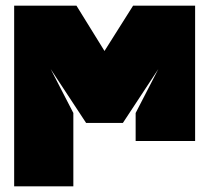

<svg xmlns="http://www.w3.org/2000/svg" viewBox="-20 -498 741 678"><path d="M159 -254 239 -99V160H30V-478H250L349 -318L450 -478H669V0H459V-99L539 -254L414 -64H284L159 -254Z"/></svg>

Font: Banana Brick
Style: Regular
Weight: 400
Designer: artmaker
Foundry: artmaker
Version: Version 4.000 2011 initial release